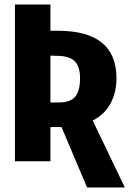

<svg xmlns="http://www.w3.org/2000/svg" viewBox="-20 -713 572 849"><path d="M365 116 252 -151H247H203V0H46V-693H203V-577H236Q495 -577 495 -367Q495 -306 469.5 -257Q444 -208 390 -180L532 116ZM241 -260Q291 -260 312.5 -285.5Q334 -311 334 -367Q334 -418 311 -441.5Q288 -465 236 -466L203 -467V-260Z"/></svg>

Font: Fira Sans Extra Condensed
Style: Bold
Weight: 700
Width: 1
Designer: Carrois Corporate & Edenspiekermann AG
Foundry: Carrois Corporate GbR & Edenspiekermann AG
Version: Version 4.203